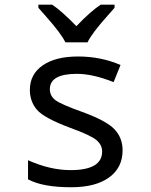

<svg xmlns="http://www.w3.org/2000/svg" viewBox="-20 -786 640 816"><path d="M99.1 -23.9V-105Q193.4 -63 279.8 -63Q414.1 -63 414.1 -142.1Q414.1 -169.9 390.1 -190.4Q366.2 -210.9 279.8 -242.2Q166 -284.7 136.5 -320.1Q106.9 -355.5 106.9 -403.8Q106.9 -470.2 161.4 -508.1Q215.8 -545.9 312 -545.9Q408.7 -545.9 492.2 -509.8L462.9 -437Q374 -472.2 307.1 -472.2Q191.9 -472.2 191.9 -407.2Q191.9 -377.4 216.6 -359.6Q241.2 -341.8 330.1 -310.1Q433.1 -272.5 467 -236.1Q501 -199.7 501 -147Q501 -73.7 443.8 -32Q386.7 9.8 282.2 9.8Q161.1 9.8 99.1 -23.9ZM466.8 -752.9Q454.6 -738.8 438 -720.2Q369.1 -643.1 352.1 -606H257.8Q240.7 -643.1 171.9 -720.2L143.1 -752.9V-766.1H201.7Q241.7 -739.7 304.7 -674.8Q364.3 -737.3 407.7 -766.1H466.8Z"/></svg>

Font: Apple Sans Adjectives
Style: Regular
Weight: 400
Monospace: yes
Foundry: Apple Sans Adjectives
Version: Version 0.01